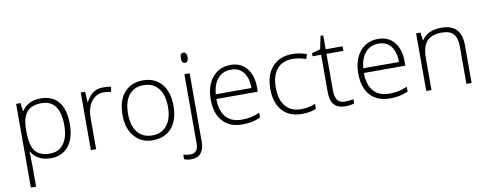

<svg xmlns="http://www.w3.org/2000/svg" viewBox="-71 -1037 4125 1623"><g transform="rotate(-10 1991.5 -225.5)"><path d="M294.2 9.1Q180 9.1 127.9 -76.3H124.9L125.9 -38.4Q127.9 -8.1 127.9 35.4V224H82.9V-494.4H120.8L129.4 -424.2H132.5Q183.5 -504 295.2 -504Q395.3 -504 447.9 -438.3Q500.5 -372.6 500.5 -249Q500.5 -125.4 444.9 -57.6Q389.3 9.1 294.2 9.1ZM293.2 -30.8Q369.1 -30.8 410.8 -87.2Q452.5 -143.6 452.5 -245.2Q452.5 -463.1 295.2 -463.1Q208.3 -463.1 168.1 -415.3Q127.9 -367.5 127.9 -260.9V-246.2Q127.9 -129.9 166.8 -80.4Q205.8 -30.8 293.2 -30.8Z M832.2 -504Q864 -504 899.4 -498L890.8 -454.5Q860 -462.1 826.6 -462.1Q762.9 -462.1 722.7 -408.2Q682.5 -354.4 682.5 -273V0H637.5V-494.4H675.4L680 -405.5H683.5Q713.3 -459.6 748.2 -481.8Q783.6 -504 832.2 -504Z M1297.3 -406.5Q1252.8 -463.1 1170.6 -463.1Q1088.5 -463.1 1044.2 -407Q1000 -350.9 1000 -248.2Q1000 -145.6 1044.7 -88.7Q1089.5 -31.9 1171.1 -31.9Q1252.8 -31.9 1297.8 -89Q1342.8 -146.1 1342.8 -248.2Q1342.8 -350.4 1297.3 -406.5ZM1331.6 -58.6Q1273 9.1 1169.4 9.1Q1071.8 11.1 1011.1 -60.7Q950.5 -132.5 952.5 -247.7Q952.5 -368.6 1011.1 -436.3Q1069.8 -504 1171.9 -504Q1274 -504 1332.2 -435.8Q1390.3 -367.5 1390.3 -247.5Q1390.3 -127.4 1331.6 -58.6Z M1572.3 96.1Q1572.3 157.2 1543.5 190.6Q1514.7 224 1461.1 224Q1425.7 224 1399.9 212.3V173.4Q1431.2 182.5 1458.5 182.5Q1527.3 182.5 1527.3 102.6V-494.4H1572.3ZM1549.5 -588Q1520.7 -588 1520.7 -631.7Q1520.7 -675.4 1549.5 -675.4Q1563.7 -675.4 1571.5 -664.1Q1579.4 -652.7 1579.4 -632.2Q1579.4 -611.7 1571.5 -599.8Q1563.7 -588 1549.5 -588Z M2065.2 -281.1Q2065.2 -366.5 2028.1 -415.3Q1990.9 -464.1 1921.6 -464.1Q1852.4 -464.1 1809.4 -416.8Q1766.4 -369.6 1759.4 -281.1ZM1937.8 9.1Q1830.1 9.1 1769.5 -57.1Q1709.3 -124.4 1709.3 -243.2Q1709.3 -362 1767.7 -433Q1826.1 -504 1924.7 -504Q2012.1 -504 2062.2 -442.9Q2112.7 -382.7 2112.7 -277.6V-241.2H1756.8Q1757.3 -139.5 1804.1 -85.7Q1850.9 -31.9 1937.8 -31.9Q1978.8 -31.9 2011.6 -37.7Q2044.5 -43.5 2093.5 -63.2V-22.2Q2053.1 -4.6 2017.2 2.3Q1981.3 9.1 1937.8 9.1Z M2446.9 9.1Q2340.7 9.1 2280.8 -58.1Q2220.9 -125.4 2220.9 -246.2Q2220.9 -367 2283.4 -435.5Q2345.8 -504 2454 -504Q2517.7 -504 2576.8 -481.8L2564.7 -441.9Q2500.5 -463.1 2453 -463.1Q2362.5 -463.1 2315.5 -407.2Q2268.5 -351.4 2268.5 -248.5Q2268.5 -145.6 2315 -88.5Q2362 -31.9 2446.4 -31.9Q2513.7 -31.9 2571.3 -56.1V-14.2Q2524.3 9.1 2446.9 9.1Z M2740.1 -142.6Q2740.1 -85.4 2760.1 -58.1Q2780.1 -30.8 2823.1 -30.8Q2866 -30.8 2897.9 -38.4V-2Q2866 9.1 2822 9.1Q2756.8 9.1 2725.5 -26.3Q2694.1 -61.7 2694.1 -136V-455.5H2620.8V-481.8L2694.1 -502.5L2716.9 -614.3H2740.1V-494.4H2885.2V-455.5H2740.1Z M3331.6 -281.1Q3331.6 -366.5 3294.5 -415.3Q3257.3 -464.1 3188.1 -464.1Q3118.8 -464.1 3075.8 -416.8Q3032.9 -369.6 3025.8 -281.1ZM3204.2 9.1Q3096.6 9.1 3035.9 -57.1Q2975.7 -124.4 2975.7 -243.2Q2975.7 -362 3034.1 -433Q3092.5 -504 3191.1 -504Q3278.6 -504 3328.6 -442.9Q3379.2 -382.7 3379.2 -277.6V-241.2H3023.3Q3023.8 -139.5 3070.5 -85.7Q3117.3 -31.9 3204.2 -31.9Q3245.2 -31.9 3278.1 -37.7Q3310.9 -43.5 3360 -63.2V-22.2Q3319.5 -4.6 3283.6 2.3Q3247.7 9.1 3204.2 9.1Z M3905.5 0H3861V-320.5Q3861 -394.8 3829.9 -429Q3798.8 -463.1 3732.1 -463.1Q3643.1 -463.1 3602.1 -418.1Q3561.2 -373.1 3561.2 -273V0H3516.2V-494.4H3554.1L3562.7 -426.7H3565.7Q3613.2 -504 3737.1 -504Q3905.5 -504 3905.5 -323.6Z"/></g></svg>

Font: Khula Light
Style: Regular
Weight: 300
Designer: Erin McLaughlin, Steve Matteson
Version: Version 1.002;PS 1.0;hotconv 1.0.72;makeotf.lib2.5.5900; ttf